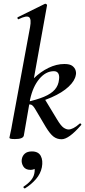

<svg xmlns="http://www.w3.org/2000/svg" viewBox="-20 -746 461 1041"><path d="M61 8Q43 8 37 6Q31 4 31 1Q31 -3 36.5 -25.5Q42 -48 46 -74L143 -599Q151 -643 137.5 -653Q124 -663 81 -642Q77 -640 75 -646Q73 -652 77 -653L223 -725Q227 -727 231.5 -723.5Q236 -720 235 -717L143 -206L109 -10Q104 8 61 8ZM314 9Q289 9 270 -5.5Q251 -20 228 -58L170 -156Q159 -174 150 -178Q141 -182 120 -176L220 -213L289 -99Q310 -64 324.5 -54Q339 -44 352 -44Q363 -44 378 -51.5Q393 -59 411 -75Q415 -79 419 -74.5Q423 -70 419 -67Q353 9 314 9ZM120 -176V-192Q180 -205 219 -221.5Q258 -238 277.5 -260.5Q297 -283 300 -315Q303 -336 296 -348Q289 -360 272 -360Q228 -360 193 -318Q158 -276 143 -206L104 -243Q128 -287 164 -322Q200 -357 243 -378Q286 -399 329 -399Q359 -399 372.5 -388.5Q386 -378 390 -364Q394 -350 391 -339Q386 -308 352 -276Q318 -244 259 -218Q200 -192 120 -176ZM116 275Q112 277 108.5 272.5Q105 268 109 265Q132 250 147 232.5Q162 215 166 195Q171 172 164.5 161.5Q158 151 149 149L181 134Q182 155 173 165Q164 175 145 175Q118 175 106.5 156.5Q95 138 98 118Q101 99 114.5 87Q128 75 153 75Q188 75 201 99.5Q214 124 207 161Q200 196 175 225Q150 254 116 275Z"/></svg>

Font: Cormorant Light SemiBold
Style: Italic
Weight: 600
Italic angle: -10°
Version: Version 4.000